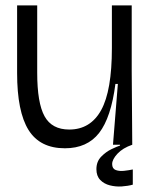

<svg xmlns="http://www.w3.org/2000/svg" viewBox="-20 -533 555 707"><path d="M219 13Q127 13 85 -54.5Q43 -122 43 -264V-513H117V-265Q117 -154 144 -105Q171 -56 235 -56Q313 -56 352.5 -127.5Q392 -199 392 -356V-513H465V-271L467 0H396L414 -224H405Q389 -100 345 -43.5Q301 13 219 13ZM469 147Q451 152 428.5 153.5Q406 155 384.5 149.5Q363 144 349 129.5Q335 115 335 90Q335 62 352.5 44Q370 26 391 16Q412 6 422 3V-6H467V0Q432 12 412.5 33Q393 54 393 71Q393 88 406 93Q419 98 437 96Q455 94 469 91Z"/></svg>

Font: Bricolage Grotesque 96pt Light
Style: Regular
Weight: 300
Designer: Mathieu Triay
Foundry: Atelier Triay
Version: Version 1.001; ttfautohint (v1.8.4.7-5d5b);gftools[0.9.33.de